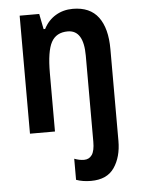

<svg xmlns="http://www.w3.org/2000/svg" viewBox="-55 -596 644 880"><g transform="rotate(-5 267.0 -156.5)"><path d="M328 240Q290 240 260 229V132Q283 141 305 141Q328 141 341 122.5Q354 104 354 62V-334Q354 -452 281 -452Q228 -452 205.5 -410.5Q183 -369 183 -268V0H68V-543H158L172 -472H179Q199 -511 234 -532Q269 -553 313 -553Q392 -553 430.5 -501.5Q469 -450 469 -354V68Q469 142 435.5 191Q402 240 328 240Z"/></g></svg>

Font: Noto Sans Gujarati Condensed SemiBold
Style: Regular
Weight: 600
Width: 3
Designer: Jelle Bosma - Monotype Design Team, Universal Thirst
Foundry: Monotype Imaging Inc.
Version: Version 2.106; ttfautohint (v1.8.4.7-5d5b)